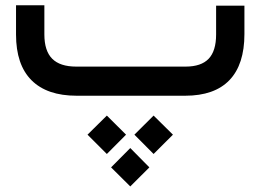

<svg xmlns="http://www.w3.org/2000/svg" viewBox="-20 -353 960 708"><path d="M261.2 -107.4H664.1Q721.7 -107.4 749.3 -136.2Q776.9 -165 776.9 -226.1V-322.3V-332H786.6H871.6H881.3V-322.3V-227.5Q881.3 -115.2 826.2 -57.6Q771 0 662.6 0H262.7Q153.3 0 96.2 -57.1Q39.1 -114.3 39.1 -225.6V-323.7V-333.5H48.8H133.8H143.6V-323.7V-226.1Q143.6 -165.5 172.4 -136.5Q201.2 -107.4 261.2 -107.4ZM389.6 264.2 460.4 192.9 530.8 264.2 460.4 334.5ZM475.6 143.6 546.4 73.2 617.7 143.6 546.4 214.8ZM302.7 143.6 374 73.2 444.8 143.6 374 214.8Z"/></svg>

Font: Shabnam Medium FD
Style: Medium-FD
Weight: 500
Foundry: DejaVu fonts team - Redesigned by Saber Rastikerdar - Based on Vazir font
Version: Version 5.0.0